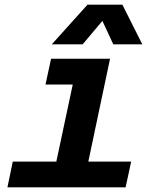

<svg xmlns="http://www.w3.org/2000/svg" viewBox="-20 -807 690 827"><path d="M199 0 317 -554H454L337 0ZM12 0 35 -111H545L521 0ZM176 -443 200 -554H386L362 -443ZM203 -616 357 -787H507L593 -616H468L421 -717L336 -616Z"/></svg>

Font: Azeret Mono Thin SemiBold
Style: Italic
Weight: 600
Italic angle: -12°
Version: Version 1.002